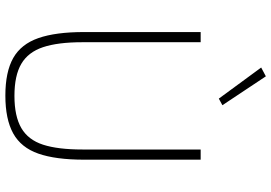

<svg xmlns="http://www.w3.org/2000/svg" viewBox="-164 -810 987 698"><g transform="rotate(90 329.0 -461.5)"><path d="M97 -698H134V-268Q134 -179 152 -125Q170 -71 212.5 -46Q255 -21 329 -21Q403 -21 446 -46Q489 -71 506.5 -125Q524 -179 524 -268V-698H561V-274Q561 -171 539 -108Q517 -45 465.5 -16.5Q414 12 328 12Q242 12 191.5 -16.5Q141 -45 119 -108Q97 -171 97 -274ZM339 -764 226 -918 258 -935 363 -777Z"/></g></svg>

Font: IBM Plex Sans ExtraLight
Style: Regular
Weight: 250
Designer: Mike Abbink, Paul van der Laan, Pieter van Rosmalen
Foundry: Bold Monday
Version: Version 3.201